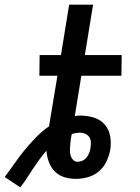

<svg xmlns="http://www.w3.org/2000/svg" viewBox="-76 -755 596 819"><path d="M-56 0Q-34 -29 -13.5 -58.5Q7 -88 30 -116Q53 -144 78.5 -170Q104 -196 133 -216L169 -432H92L93 -520H184L219 -735H321L286 -520H443L442 -432H271L243 -260Q249 -261 254.5 -261.5Q260 -262 266 -262Q296 -262 324 -253.5Q352 -245 370.5 -224Q389 -203 394 -173.5Q399 -144 394 -114Q389 -89 377.5 -65Q366 -41 345 -23.5Q324 -6 298 1Q272 8 247 8Q221 8 197.5 0.5Q174 -7 157.5 -24Q141 -41 132.5 -64Q124 -87 122 -112Q106 -94 92 -74.5Q78 -55 64.5 -35Q51 -15 38.5 5Q26 25 10 44ZM255 -65Q266 -65 276.5 -70Q287 -75 294 -84Q301 -93 305 -104Q309 -115 310 -125Q312 -137 311.5 -149Q311 -161 305 -170Q299 -179 288.5 -184Q278 -189 267 -189Q257 -189 248 -187.5Q239 -186 230 -183L226 -161Q225 -151 224 -141.5Q223 -132 222.5 -122Q222 -112 223 -103Q224 -94 227.5 -85.5Q231 -77 238 -71Q245 -65 255 -65Z"/></svg>

Font: Iosevka Semibold
Style: Italic
Weight: 600
Italic angle: -9°
Monospace: yes
Designer: Belleve Invis
Foundry: Belleve Invis
Version: Version 32.5.0; ttfautohint (v1.8.4)